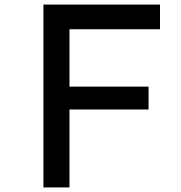

<svg xmlns="http://www.w3.org/2000/svg" viewBox="-20 -820 790 840"><path d="M170 -800H680V-692H284V-441H630V-341H284V0H170Z"/></svg>

Font: Martian Mono VF sWd Rg
Style: Regular
Weight: 400
Width: 6
Monospace: yes
Designer: Roman Shamin
Foundry: Evil Martians
Version: Version 1.100